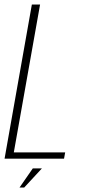

<svg xmlns="http://www.w3.org/2000/svg" viewBox="-38 -695 387 841"><path d="M-18 0 101.5 -675H137.5L22.5 -27.5H247.5L242.5 0ZM47.6 126.3 105.6 42.7H145.5L68.1 126.3Z"/></svg>

Font: Anybody ExtraLight
Style: Italic
Weight: 200
Italic angle: -10°
Designer: Tyler Finck
Foundry: Etcetera Type Company
Version: Version 1.010; ttfautohint (v1.8.3) -l 8 -r 50 -G 200 -x 14 